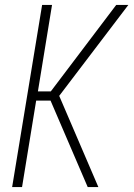

<svg xmlns="http://www.w3.org/2000/svg" viewBox="-20 -755 540 775"><path d="M29 0 150 -735H190L133 -386H185L449 -735H498L219 -368L377 0H334L184 -349H126L69 0Z"/></svg>

Font: Iosevka Term Curly Extralight
Style: Italic
Weight: 200
Italic angle: -9°
Designer: Belleve Invis
Foundry: Belleve Invis
Version: Version 32.3.0